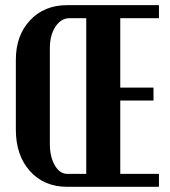

<svg xmlns="http://www.w3.org/2000/svg" viewBox="-20 -719 653 739"><path d="M41 -220.2V-488.8Q41 -582.5 95.7 -640.9Q150.4 -699.2 238.8 -699.2H591.8V-648.9H442.9V-381.8H570.8V-332H442.9V-49.8H591.8V0H238.8Q149.4 0 95.2 -60.5Q41 -121.1 41 -220.2ZM171.9 -534.2V-165Q171.9 -115.7 190.9 -82.8Q210 -49.8 238.8 -49.8H312V-648.9H247.1Q214.8 -648.9 193.4 -616.2Q171.9 -583.5 171.9 -534.2Z"/></svg>

Font: Moniqa Black Paragraph
Style: Regular
Weight: 900
Designer: Rajesh Rajput
Foundry: Rajesh Rajput
Version: Version 1.000